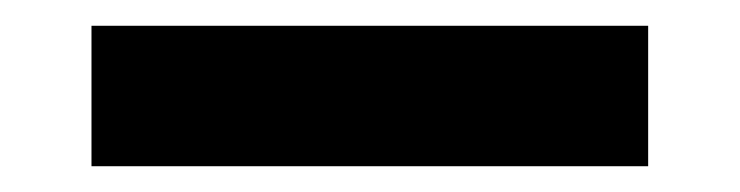

<svg xmlns="http://www.w3.org/2000/svg" viewBox="-20 -129 574 149"><path d="M483 -109V0H51V-109Z"/></svg>

Font: Rambla
Style: Bold
Weight: 700
Designer: Martin Sommaruga
Foundry: Martin Sommaruga
Version: Version 1.001